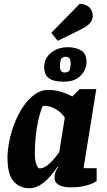

<svg xmlns="http://www.w3.org/2000/svg" viewBox="-20 -993 571 1025"><path d="M137 12Q85 12 52.5 -25Q20 -62 20 -150Q20 -192 30 -241Q40 -290 59 -338Q78 -386 105 -425.5Q132 -465 165.5 -489Q199 -513 238 -513Q262 -513 284 -508.5Q306 -504 326.5 -496Q347 -488 366 -478L405 -517H494L426 -95H496V-26Q494 -24 478 -16Q462 -8 432 -0.5Q402 7 355 7Q316 7 293.5 -6Q271 -19 271 -45Q271 -60 276 -74Q281 -88 291 -101L288 -103Q268 -74 244 -47.5Q220 -21 193 -4.5Q166 12 137 12ZM191 -94Q210 -94 229 -107.5Q248 -121 265 -141Q282 -161 296 -180L326 -365Q308 -393 277.5 -410.5Q247 -428 221 -428Q217 -428 213.5 -427.5Q210 -427 207 -426Q195 -396 185.5 -356Q176 -316 171 -269.5Q166 -223 166 -171Q166 -138 174 -116Q182 -94 191 -94ZM319 -557Q266 -557 241 -575.5Q216 -594 216 -634Q216 -682 253 -711.5Q290 -741 342 -741Q383 -741 412.5 -724Q442 -707 442 -663Q442 -641 430.5 -616.5Q419 -592 392.5 -574.5Q366 -557 319 -557ZM324 -606Q341 -606 349 -614Q357 -622 357 -656Q357 -677 349 -683.5Q341 -690 333 -690Q315 -690 307.5 -680.5Q300 -671 300 -638Q300 -622 306.5 -614Q313 -606 324 -606ZM288 -775 254 -818 406 -973Q443 -970 459 -951.5Q475 -933 475 -909Q475 -888 463.5 -873.5Q452 -859 430.5 -846.5Q409 -834 378 -819Z"/></svg>

Font: Faustina ExtraBold
Style: Italic
Weight: 800
Italic angle: -8°
Designer: Alfonso Garcia
Foundry: http://www.omnibus-type.com
Version: Version 1.200